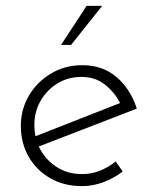

<svg xmlns="http://www.w3.org/2000/svg" viewBox="-20 -626 527 654"><path d="M259 8Q198 8 151 -19Q104 -46 77.5 -92.5Q51 -139 51 -197Q51 -254 79 -301Q107 -348 154.5 -376Q202 -404 260 -404Q330 -404 377.5 -363Q425 -322 446 -256L112 -127Q131 -86 169.5 -59.5Q208 -33 260 -33Q292 -33 321.5 -45Q351 -57 374 -76L398 -42Q370 -20 333.5 -6Q297 8 259 8ZM97 -199Q97 -180 101 -162L389 -275Q371 -311 338 -337.5Q305 -364 257 -364Q212 -364 176 -342Q140 -320 118.5 -283Q97 -246 97 -199ZM328 -606 222 -473H188L275 -606Z"/></svg>

Font: Synthetic Light
Style: Regular
Weight: 300
Designer: Santiago Orozco
Foundry: Typemade
Version: Version 2.000; ttfautohint (v1.8.4.7-5d5b)